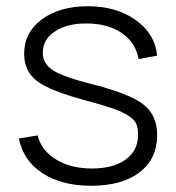

<svg xmlns="http://www.w3.org/2000/svg" viewBox="-20 -575 559 609"><path d="M269.5 14.2Q175.8 14.2 115 -25.4Q54.2 -64.9 40 -135.7L99.1 -145.5Q111.8 -97.2 158.2 -68.8Q204.6 -40.5 272 -40.5Q339.4 -40.5 378.7 -69.1Q418 -97.7 418 -147Q418 -168.5 412.4 -181.9Q406.7 -195.3 387.2 -208Q367.7 -220.7 337.2 -231.2Q306.6 -241.7 250.5 -256.8Q137.7 -287.1 97.2 -318.1Q56.6 -349.1 56.6 -404.8Q56.6 -471.7 112.5 -513.4Q168.5 -555.2 258.8 -555.2Q349.1 -555.2 410.4 -511.5Q471.7 -467.8 478.5 -398.4L419.4 -387.7Q410.6 -439.5 366.9 -469.7Q323.2 -500 256.8 -500.5Q194.3 -501.5 155 -475.8Q115.7 -450.2 115.7 -408.2Q115.7 -372.6 148.7 -351.6Q181.6 -330.6 276.9 -306.6Q393.1 -276.9 435.8 -242.9Q478.5 -209 478.5 -146.5Q478.5 -71.3 422.9 -28.6Q367.2 14.2 269.5 14.2Z"/></svg>

Font: Manrope Light
Style: Regular
Weight: 300
Designer: Mikhail Sharanda
Foundry: Mikhail Sharanda
Version: Version 4.505;FEAKit 1.0